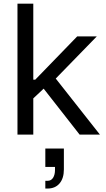

<svg xmlns="http://www.w3.org/2000/svg" viewBox="-20 -748 589 1067"><path d="M159.7 -196.3V-305.2H175.8L409.2 -545.9H518.1L265.6 -286.6H255.9ZM77.1 0V-727.5H165V0ZM422.4 0 213.4 -267.1 275.9 -329.1 535.2 0ZM231.9 299.8V256.8H244.1Q264.6 256.8 275.1 239.7Q285.6 222.7 285.6 196.8V171.9L293.9 179.7H231.9V77.6H335V193.4Q335 243.2 310.8 271.5Q286.6 299.8 244.1 299.8Z"/></svg>

Font: Atlassian Sans
Style: Regular
Weight: 400
Designer: Rasmus Andersson
Foundry: Modifications by Atlassian Pty Ltd, manufactured by rsms
Version: Version 4.001;git-9221beed3